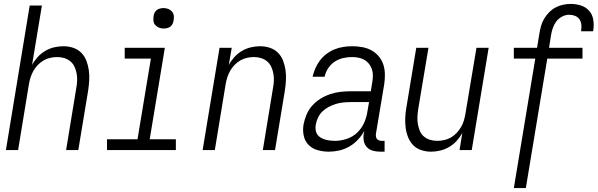

<svg xmlns="http://www.w3.org/2000/svg" viewBox="-20 -763 3040 976"><path d="M10 0 131 -735H193L143 -433Q155 -455 172 -473.5Q189 -492 210.5 -504.5Q232 -517 255.5 -522.5Q279 -528 302 -528Q328 -528 352 -520Q376 -512 393 -495Q410 -478 419 -454.5Q428 -431 431.5 -406Q435 -381 433.5 -355Q432 -329 428 -302L378 0H316L367 -311Q371 -331 372 -350Q373 -369 370 -387Q367 -405 359.5 -422Q352 -439 338.5 -450.5Q325 -462 307.5 -467.5Q290 -473 271 -473Q253 -473 235.5 -469Q218 -465 202 -456Q186 -447 172.5 -433Q159 -419 150 -403Q141 -387 135.5 -370Q130 -353 127 -335L72 0Z M524 0V-55H679L747 -465H614V-520H818L741 -55H874V0ZM812 -618Q799 -618 788 -622.5Q777 -627 769 -636Q761 -645 760 -657.5Q759 -670 761 -683Q762 -691 766.5 -699.5Q771 -708 778.5 -713Q786 -718 794.5 -720Q803 -722 811 -722Q824 -722 835.5 -717.5Q847 -713 854.5 -704Q862 -695 863.5 -682.5Q865 -670 862 -657Q861 -649 856.5 -640.5Q852 -632 845 -627Q838 -622 829 -620Q820 -618 812 -618Z M1010 0 1096 -520H1158L1143 -433Q1155 -455 1172 -473.5Q1189 -492 1210.5 -504.5Q1232 -517 1255.5 -522.5Q1279 -528 1302 -528Q1328 -528 1352 -520Q1376 -512 1393 -495Q1410 -478 1419 -454.5Q1428 -431 1431.5 -406Q1435 -381 1433.5 -355Q1432 -329 1428 -302L1378 0H1316L1367 -311Q1371 -331 1372 -350Q1373 -369 1370 -387Q1367 -405 1359.5 -422Q1352 -439 1338.5 -450.5Q1325 -462 1307.5 -467.5Q1290 -473 1271 -473Q1253 -473 1235.5 -469Q1218 -465 1202 -456Q1186 -447 1172.5 -433Q1159 -419 1150 -403Q1141 -387 1135.5 -370Q1130 -353 1127 -335L1072 0Z M1652 8Q1623 8 1595.5 0.5Q1568 -7 1549 -26Q1530 -45 1524 -73Q1518 -101 1523 -130Q1528 -156 1538.5 -181Q1549 -206 1567.5 -226.5Q1586 -247 1609.5 -261.5Q1633 -276 1658.5 -284.5Q1684 -293 1710 -296Q1736 -299 1761 -299H1865L1872 -343Q1875 -360 1875.5 -377Q1876 -394 1871 -409.5Q1866 -425 1856.5 -437.5Q1847 -450 1833.5 -458Q1820 -466 1803.5 -469.5Q1787 -473 1770 -473Q1748 -473 1725 -468Q1702 -463 1682 -450Q1662 -437 1648.5 -416.5Q1635 -396 1630 -373H1569Q1574 -395 1583.5 -416.5Q1593 -438 1607 -456.5Q1621 -475 1640.5 -489.5Q1660 -504 1681.5 -512.5Q1703 -521 1725.5 -524.5Q1748 -528 1770 -528Q1796 -528 1821 -523.5Q1846 -519 1867.5 -507.5Q1889 -496 1905 -477Q1921 -458 1928.5 -435Q1936 -412 1936.5 -386Q1937 -360 1933 -334L1891 -83Q1890 -76 1891 -69Q1892 -62 1896 -57Q1900 -52 1906.5 -49.5Q1913 -47 1921 -47H1935V8H1912Q1893 8 1875 3Q1857 -2 1845 -15Q1833 -28 1829.5 -46Q1826 -64 1829 -83L1832 -98Q1819 -74 1799.5 -53Q1780 -32 1755.5 -18Q1731 -4 1704.5 2Q1678 8 1652 8ZM1683 -47Q1712 -47 1742.5 -57Q1773 -67 1796 -89Q1819 -111 1831.5 -140Q1844 -169 1848 -198L1856 -244H1762Q1743 -244 1724 -242Q1705 -240 1687 -234.5Q1669 -229 1651 -219.5Q1633 -210 1619 -196.5Q1605 -183 1596.5 -165Q1588 -147 1585 -128Q1583 -115 1584.5 -102.5Q1586 -90 1592.5 -80Q1599 -70 1610 -63.5Q1621 -57 1633 -53.5Q1645 -50 1657.5 -48.5Q1670 -47 1683 -47Z M2171 8Q2145 8 2121 0Q2097 -8 2080.5 -25Q2064 -42 2054.5 -65.5Q2045 -89 2042 -114Q2039 -139 2040 -165Q2041 -191 2046 -218L2096 -520H2158L2106 -209Q2103 -189 2102 -170Q2101 -151 2104 -133Q2107 -115 2114 -98Q2121 -81 2134.5 -69.5Q2148 -58 2165.5 -52.5Q2183 -47 2202 -47Q2220 -47 2238 -51Q2256 -55 2272 -64Q2288 -73 2301 -87Q2314 -101 2323.5 -117Q2333 -133 2338 -150Q2343 -167 2346 -185L2402 -520H2464L2378 0H2316L2330 -87Q2318 -65 2301 -46.5Q2284 -28 2262.5 -15.5Q2241 -3 2217.5 2.5Q2194 8 2171 8Z M2592 193 2701 -465H2592V-520H2710L2722 -593Q2725 -612 2730.5 -631.5Q2736 -651 2746.5 -668.5Q2757 -686 2772 -701Q2787 -716 2805 -725.5Q2823 -735 2843 -739Q2863 -743 2882 -743Q2909 -743 2933.5 -735Q2958 -727 2974.5 -708.5Q2991 -690 2995.5 -664Q3000 -638 2996 -611L2995 -604H2934V-608Q2937 -624 2935 -639Q2933 -654 2925 -665.5Q2917 -677 2903 -682.5Q2889 -688 2873 -688Q2855 -688 2837 -678.5Q2819 -669 2807.5 -653.5Q2796 -638 2790 -620Q2784 -602 2781 -584L2771 -520H2941V-465H2762L2653 193Z"/></svg>

Font: Iosevka SS18 Light
Style: Italic
Weight: 300
Italic angle: -9°
Monospace: yes
Designer: Belleve Invis
Foundry: Belleve Invis
Version: Version 25.1.1; ttfautohint (v1.8.4)